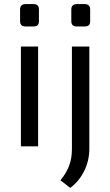

<svg xmlns="http://www.w3.org/2000/svg" viewBox="-20 -714 538 937"><path d="M104 -694C87 -694 78 -684 78 -668V-611C78 -593 87 -585 104 -585H144C162 -585 170 -593 170 -611V-668C170 -684 162 -694 144 -694ZM354 -694C337 -694 328 -684 328 -668V-611C328 -593 337 -585 354 -585H394C412 -585 420 -593 420 -611V-668C420 -684 412 -694 394 -694ZM166 0V-487H82V0ZM416 -487H331V12C331 75 313 119 275 166L323 203C380 160 416 90 416 12Z"/></svg>

Font: SnT
Style: Regular
Weight: 400
Designer: Natanael Gama
Version: Version 1.001;PS 001.001;hotconv 1.0.70;makeotf.lib2.5.58329